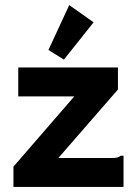

<svg xmlns="http://www.w3.org/2000/svg" viewBox="-20 -737 540 757"><path d="M33 -80 273 -357H52V-471H445V-384L210 -114H419Q436 -114 443 -116Q450 -118 456 -123H467V0H33ZM232 -502 171 -540 253 -717 349 -649Z"/></svg>

Font: Inconsolata Black
Style: Regular
Weight: 900
Monospace: yes
Designer: Raph Levien, Cyreal, Brenton Simpson
Foundry: Raph Levien, Cyreal, Google
Version: Version 3.001; ttfautohint (v1.8.2.53-6de2)